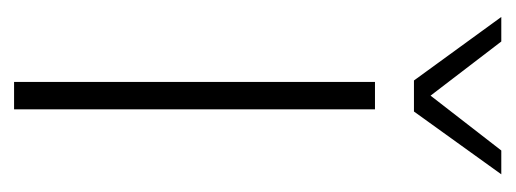

<svg xmlns="http://www.w3.org/2000/svg" viewBox="-244 -470 715 266"><g transform="rotate(90 113.0 -337.5)"><path d="M94 -500H132V0H94ZM4 -675H38L113 -577L189 -675H222L135 -554H92Z"/></g></svg>

Font: Sarabun Thin
Style: Regular
Weight: 250
Designer: Suppakit Chalermlarp | Katatrad Co.,Ltd.
Foundry: Cadson Demak Co.,Ltd.
Version: Version 1.000; ttfautohint (v1.6)